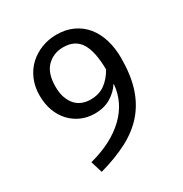

<svg xmlns="http://www.w3.org/2000/svg" viewBox="-168 -830 936 981"><g transform="rotate(-30 300.0 -339.5)"><path d="M130 -47Q264 -82 342 -156.5Q420 -231 429 -335L427 -336Q406 -302 366.5 -277.5Q327 -253 270 -253Q228 -253 191.5 -269Q155 -285 128 -314Q101 -343 86 -383.5Q71 -424 71 -474Q71 -526 89.5 -568.5Q108 -611 139.5 -640Q171 -669 212.5 -685Q254 -701 300 -701Q355 -701 397.5 -681Q440 -661 469 -625.5Q498 -590 513 -540.5Q528 -491 528 -433Q528 -333 504.5 -259.5Q481 -186 434 -132Q387 -78 316 -41Q245 -4 151 22ZM432 -420Q431 -526 399.5 -577Q368 -628 298 -628Q241 -628 202.5 -590Q164 -552 164 -472Q164 -434 174 -406.5Q184 -379 200.5 -361Q217 -343 239.5 -334.5Q262 -326 287 -326Q338 -326 372.5 -351Q407 -376 432 -420Z"/></g></svg>

Font: Wlorlttqgufhjawjgtejqphaquk
Style: Regular
Weight: 400
Monospace: yes
Designer: Carrois Corporate & Edenspiekermann
Foundry: Carrois Corporate GbR & Edenspiekermann AG
Version: Version 2.001